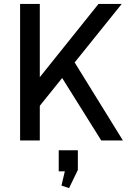

<svg xmlns="http://www.w3.org/2000/svg" viewBox="-20 -720 663 984"><path d="M105 -226 485 -700H604L156 -143ZM83 -700H184V0H83ZM273 -361 349 -422 610 0H499ZM379 50V151L334 244L295 231L326 100L367 158H281V50Z"/></svg>

Font: Pathway Extreme 28pt Medium
Style: Regular
Weight: 500
Designer: Eduardo Rodriguez Tunni
Foundry: Eduardo Rodriguez Tunni
Version: Version 1.001;gftools[0.9.26]